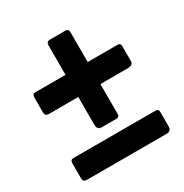

<svg xmlns="http://www.w3.org/2000/svg" viewBox="-161 -847 914 952"><g transform="rotate(-30 296.0 -371.0)"><path d="M549 -50Q549 -24 520 -24H68Q54 -24 49 -29.5Q44 -35 44 -47V-130Q44 -151 61 -151H533Q549 -151 549 -133ZM549 -427Q549 -402 520 -402L68 -401Q54 -401 49 -406.5Q44 -412 44 -424V-507Q44 -528 61 -528H533Q549 -528 549 -510ZM259 -213Q234 -213 234 -243V-695Q234 -708 239.5 -713Q245 -718 256 -718H340Q361 -718 361 -701V-229Q361 -213 343 -213Z"/></g></svg>

Font: Libre Franklin ExtraBold
Style: Regular
Weight: 800
Designer: Pablo Impallari, Rodrigo Fuenzalida, Nhung Nguyen
Foundry: Impallari Type
Version: Version 3.000